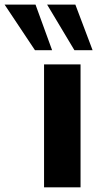

<svg xmlns="http://www.w3.org/2000/svg" viewBox="-119 -805 430 825"><path d="M70.3 0V-528.3H227.1V0ZM31.3 -589.2 -99.3 -785.3H33.6L104.9 -589.2ZM200.8 -589.2 83.4 -785.3H204.8L278.9 -589.2Z"/></svg>

Font: Comme
Style: Regular
Weight: 400
Designer: Vernon Adams
Foundry: Vernon Adams
Version: Version 1.000;gftools[0.9.27]